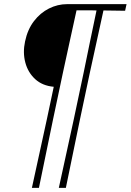

<svg xmlns="http://www.w3.org/2000/svg" viewBox="-20 -733 631 927"><path d="M134 174Q153.5 84.5 170.8 5.5Q188 -73.5 206 -156L239.5 -314Q184.5 -319 149.8 -351Q115 -383 102.2 -431.2Q89.5 -479.5 101 -533Q113 -590.5 143.8 -630.8Q174.5 -671 216.5 -692Q258.5 -713 304 -713H591L584 -681Q558 -681.5 530.8 -681.8Q503.5 -682 479.5 -682.5Q462.5 -605 446.5 -531.5Q430.5 -458 414 -383L366 -156Q349.5 -76 332.8 5Q316 86 298 174H264Q283.5 84.5 300.8 5.5Q318 -73.5 336 -156L384 -383Q399 -456.5 414.2 -530.2Q429.5 -604 446 -682.5Q433 -683 425 -683H349.5Q332 -603.5 316.2 -531Q300.5 -458.5 284 -383L236 -156Q219.5 -76 202.8 5Q186 86 168 174Z"/></svg>

Font: Commissioner Loud Thin
Style: Italic
Weight: 100
Italic angle: -12°
Designer: Kostas Bartsokas
Foundry: Kostas Bartsokas
Version: Version 1.000; ttfautohint (v1.8.3)